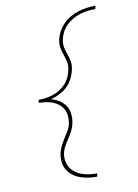

<svg xmlns="http://www.w3.org/2000/svg" viewBox="-104 -901 808 1122"><g transform="rotate(-10 300.0 -340.0)"><path d="M379 153Q353 153 329 149.5Q305 146 281.5 138Q258 130 239 116Q220 102 207 82Q194 62 190.5 37.5Q187 13 191 -13Q195 -35 205.5 -57Q216 -79 229 -99Q242 -119 254.5 -140Q267 -161 271 -184Q275 -206 273 -227.5Q271 -249 261.5 -266.5Q252 -284 236 -297Q220 -310 201 -317.5Q182 -325 161 -328Q140 -331 118 -331L120 -349Q142 -349 164 -352Q186 -355 208 -362.5Q230 -370 250 -383Q270 -396 285.5 -413.5Q301 -431 310 -452.5Q319 -474 323 -496Q327 -519 322.5 -540Q318 -561 310.5 -581.5Q303 -602 299 -623.5Q295 -645 299 -667Q303 -693 315.5 -717.5Q328 -742 347 -762Q366 -782 390 -796Q414 -810 439.5 -818Q465 -826 491 -829.5Q517 -833 543 -833L539 -814Q516 -814 492.5 -811Q469 -808 446.5 -801Q424 -794 402.5 -781.5Q381 -769 363.5 -751.5Q346 -734 335 -712Q324 -690 320 -667Q316 -645 320.5 -623.5Q325 -602 332.5 -582Q340 -562 344 -540.5Q348 -519 344 -496Q339 -469 326.5 -442Q314 -415 293.5 -394.5Q273 -374 246.5 -360.5Q220 -347 192 -340Q218 -333 239.5 -319.5Q261 -306 275.5 -285.5Q290 -265 293.5 -238Q297 -211 292 -184Q288 -161 277.5 -139.5Q267 -118 253.5 -98Q240 -78 228 -56.5Q216 -35 212 -13Q208 10 212 32Q216 54 227.5 71.5Q239 89 256.5 101.5Q274 114 294.5 121Q315 128 337.5 131Q360 134 383 134Z"/></g></svg>

Font: Iosevka Thin Extended
Style: Italic
Weight: 100
Width: 7
Italic angle: -9°
Monospace: yes
Designer: Belleve Invis
Foundry: Belleve Invis
Version: Version 32.5.0; ttfautohint (v1.8.4)